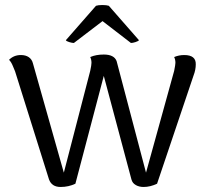

<svg xmlns="http://www.w3.org/2000/svg" viewBox="-20 -733 821 764"><path d="M175 -19 40 -449Q38 -453 31.5 -469.5Q25 -486 16 -495Q35 -514 63 -514Q82 -514 94.5 -505.5Q107 -497 111 -481L234 -46L339 -451Q344 -474 344 -483Q344 -496 339 -506Q362 -516 393 -516Q434 -516 444 -490L561 -46L673 -451Q678 -476 678 -483Q678 -496 673 -506Q692 -514 713 -514Q760 -514 759 -477Q759 -455 750 -432L605 -2Q578 11 551 11Q534 11 520.5 3.5Q507 -4 503 -19L393 -431L280 -2Q253 11 221 11Q186 11 175 -19ZM242 -573 362 -710Q371 -713 387 -713Q404 -713 413 -710L533 -573Q530 -569 519 -565.5Q508 -562 501 -562L388 -649L274 -562Q267 -562 255.5 -565.5Q244 -569 242 -573Z"/></svg>

Font: Arima Madurai
Style: Regular
Weight: 400
Designer: Joana Correia and Natanael Gama
Foundry: NDISCOVER
Version: Version 1.020